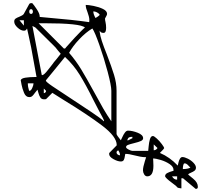

<svg xmlns="http://www.w3.org/2000/svg" viewBox="-20 -1007 1341 1214"><path d="M1127 120V184Q1121 184 1118 183L1104 180Q1104 180 1091 167Q1084 161 1065.5 147.5Q1047 134 1035.5 123Q1024 112 1024 107Q1024 94 1038 87Q1052 80 1063 77Q1074 74 1077 73V67Q1077 47 1052.5 30.5Q1028 14 996.5 4.5Q965 -5 948 -5Q948 1 949 12Q950 23 950 41Q950 108 911 108Q899 108 891.5 95.5Q884 83 884 70Q884 50 896 12Q901 -2 904 -13Q885 -13 866.5 -16.5Q848 -20 833 -24Q795 -34 774 -34Q771 -34 769.5 -20Q768 -6 763 4Q758 14 744 14Q724 14 697 -1Q670 -16 670 -34Q670 -39 671 -40L717 -87Q718 -87 718 -90Q718 -143 625.5 -213Q533 -283 387 -372Q335 -404 311 -420L271 -380L259 -379Q242 -379 234.5 -391.5Q227 -404 223 -419Q219 -434 217 -440Q213 -436 201 -420Q192 -407 184.5 -400Q177 -393 165 -393Q143 -393 132 -420Q121 -447 116.5 -470.5Q112 -494 111 -500Q115 -512 142 -516Q169 -520 199 -520H211L177 -707Q169 -745 161.5 -779.5Q154 -814 151 -827Q146 -818 142 -815.5Q138 -813 131 -813Q112 -813 91 -832.5Q70 -852 70 -870V-871Q70 -883 78 -889Q86 -895 102 -901Q111 -905 119.5 -909.5Q128 -914 131 -920L164 -980Q167 -985 169 -986Q171 -987 177 -987H184Q193 -978 212 -949.5Q231 -921 231 -904V-900L263 -897Q451 -881 544 -867L545 -880Q545 -891 541.5 -904Q538 -917 534 -928Q529 -940 525.5 -952.5Q522 -965 522 -976Q539 -976 572 -969.5Q605 -963 631 -950.5Q657 -938 657 -919Q657 -912 644 -890Q644 -879 647 -868Q651 -850 651 -831Q651 -799 635 -799Q626 -799 620 -802Q614 -805 611 -813Q610 -811 610 -807Q613 -781 624 -747.5Q635 -714 655 -664Q685 -586 701 -534Q717 -482 717 -433V-160Q717 -153 744 -120Q747 -125 754 -141Q761 -157 770 -169Q779 -181 789 -181Q817 -181 851 -167.5Q885 -154 885 -133Q885 -122 871 -115.5Q857 -109 828 -102Q803 -96 790 -91Q777 -86 777 -77Q777 -70 793 -61.5Q809 -53 817 -53H917Q918 -58 920 -82.5Q922 -107 928 -127Q934 -147 947 -147Q954 -147 971.5 -131Q989 -115 1003.5 -95.5Q1018 -76 1018 -70Q1018 -67 991 -40Q1053 -14 1104 40Q1105 37 1108 22.5Q1111 8 1117.5 -3Q1124 -14 1133 -14Q1147 -14 1168 -3.5Q1189 7 1204 23Q1219 39 1219 53Q1219 65 1210.5 72Q1202 79 1187 85Q1180 88 1175 91Q1170 94 1170 97Q1172 99 1201.5 123Q1231 147 1231 174Q1231 187 1220 187H1217L1137 120ZM165 -933Q165 -919 177 -919Q182 -919 185 -923Q188 -927 188 -933Q188 -940 185 -944.5Q182 -949 177 -949Q165 -949 165 -933ZM584 -893Q603 -904 611 -913Q605 -923 593 -929Q581 -935 570 -935Q570 -917 584 -893ZM131 -845V-879H103ZM384 -700H391Q396 -704 397 -707L451 -767Q463 -780 486.5 -804Q510 -828 517 -833Q488 -860 261 -860H224ZM244 -533Q244 -532 247 -532Q258 -532 283.5 -565Q309 -598 311 -600Q318 -611 338 -634L364 -667Q360 -671 347 -687Q334 -703 331 -707L301 -737Q205 -833 204 -833L185 -843ZM575 -425Q609 -362 633 -320.5Q657 -279 684 -240V-433Q684 -465 661 -552Q638 -639 608.5 -722.5Q579 -806 564 -827Q523 -803 481 -758.5Q439 -714 417 -673Q460 -623 493 -569Q526 -515 575 -425ZM438 -378Q499 -338 558 -298.5Q617 -259 637 -240Q638 -241 638 -243Q638 -246 635.5 -250Q633 -254 631 -260Q615 -288 571 -374Q523 -471 484 -534Q445 -597 391 -647L317 -556L271 -500Q270 -499 270 -497Q270 -490 311 -462Q352 -434 438 -378ZM164 -433H167Q176 -433 184 -451Q192 -469 192 -480H156Q156 -457 164 -433ZM257 -418Q262 -418 266.5 -422Q271 -426 271 -431V-433L257 -447ZM784 -120H791Q799 -123 817 -133V-142Q802 -142 795.5 -138Q789 -134 784 -120ZM952 -57Q967 -57 976 -71L952 -94ZM739 -25Q739 -41 727 -57Q721 -53 717 -47V-43Q717 -35 724 -30Q731 -25 739 -25ZM1136 62Q1167 62 1184 53Q1173 41 1165 33.5Q1157 26 1147 26Q1141 26 1138.5 38Q1136 50 1136 62ZM1100 129V108H1068Q1079 129 1100 129Z"/></svg>

Font: Krikikrak Dingbats
Style: Regular
Weight: 400
Designer: Jenny du Carrois
Foundry: bBox Type GmbH
Version: Version 1.001